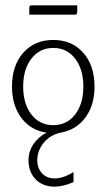

<svg xmlns="http://www.w3.org/2000/svg" viewBox="-20 -495 400 721"><path d="M90 -440V-464Q90 -471 92 -473Q94 -475 101 -475H270V-451Q270 -444 268 -442Q266 -440 259 -440ZM98 -275Q67 -235 67 -170Q67 -105 98 -65Q129 -25 180 -25Q231 -25 262 -65Q293 -105 293 -170Q293 -235 262 -275Q231 -315 180 -315Q129 -315 98 -275ZM25 -170Q25 -249 67.5 -297Q110 -345 180 -345Q250 -345 292.5 -297Q335 -249 335 -170Q335 -100 300.5 -53.5Q266 -7 208 3Q183 8 163 23Q143 38 131.5 60Q120 82 120 106Q120 137 138 156Q156 175 185 175Q218 175 256 151V189Q216 206 185 206Q141 206 114 178.5Q87 151 87 106Q87 74 105.5 46.5Q124 19 155 3Q96 -5 60.5 -52Q25 -99 25 -170Z"/></svg>

Font: Glametrix
Style: Light
Weight: 300
Designer: gluk
Foundry: gluk
Version: Version 0.40